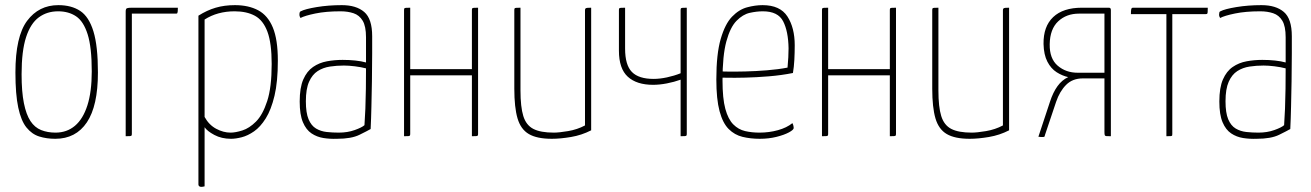

<svg xmlns="http://www.w3.org/2000/svg" viewBox="-20 -530 5102 747"><path d="M195 10Q161 10 132.5 1Q104 -8 83 -34Q62 -60 51 -111.5Q40 -163 40 -248Q40 -388 85.5 -449Q131 -510 207 -510Q258 -510 292 -487.5Q326 -465 343.5 -408Q361 -351 361 -248Q361 -118 318 -54Q275 10 195 10ZM196 -14Q240 -14 271.5 -40.5Q303 -67 320 -120Q337 -173 337 -252Q337 -346 321 -396.5Q305 -447 276 -466.5Q247 -486 206 -486Q163 -486 131 -462.5Q99 -439 81.5 -385.5Q64 -332 64 -241Q64 -173 73 -128.5Q82 -84 98.5 -59Q115 -34 140 -24Q165 -14 196 -14Z M469 0V-485Q469 -496 474 -498Q479 -500 493 -500H672Q672 -491 671.5 -486Q671 -481 670 -479Q669 -477 665 -477H493V-10Q493 -5 492 -3Q491 -1 486 -0.5Q481 0 469 0Z M763 197Q758 197 755 194.5Q752 192 752 188V-469Q785 -490 819 -500Q853 -510 894 -510Q947 -510 984.5 -490Q1022 -470 1041.5 -423Q1061 -376 1061 -294Q1061 -212 1048 -157.5Q1035 -103 1014 -69.5Q993 -36 968.5 -19Q944 -2 920.5 4Q897 10 879 10Q842 10 814 -5Q786 -20 776 -35V195Q772 196 769 196.5Q766 197 763 197ZM877 -14Q896 -14 923 -22.5Q950 -31 976 -57Q1002 -83 1019.5 -136.5Q1037 -190 1037 -281Q1037 -362 1020.5 -406.5Q1004 -451 972 -468.5Q940 -486 893 -486Q826 -486 776 -454V-75Q793 -44 821 -29Q849 -14 877 -14Z M1291 10Q1264 11 1238.5 7Q1213 3 1192 -11Q1171 -25 1158.5 -54.5Q1146 -84 1146 -135Q1146 -189 1160 -221Q1174 -253 1198 -269.5Q1222 -286 1252 -291.5Q1282 -297 1313 -297Q1339 -297 1362.5 -294.5Q1386 -292 1404 -287Q1404 -287 1404 -305.5Q1404 -324 1404 -347.5Q1404 -371 1404 -385Q1404 -428 1391 -449.5Q1378 -471 1355.5 -478.5Q1333 -486 1305 -486Q1248 -486 1207 -477.5Q1166 -469 1149 -460Q1147 -464 1146 -466.5Q1145 -469 1145 -473Q1145 -478 1146 -481.5Q1147 -485 1150 -486Q1167 -495 1212.5 -502.5Q1258 -510 1310 -510Q1366 -510 1397 -483.5Q1428 -457 1428 -389V-323Q1428 -266 1427 -213.5Q1426 -161 1425 -114.5Q1424 -68 1422 -28Q1410 -21 1378.5 -5.5Q1347 10 1291 10ZM1298 -14Q1332 -14 1360 -24Q1388 -34 1398 -43Q1400 -70 1401.5 -107Q1403 -144 1403.5 -185Q1404 -226 1404 -264Q1385 -269 1361 -272Q1337 -275 1318 -275Q1290 -275 1263.5 -271Q1237 -267 1216 -253.5Q1195 -240 1182.5 -212Q1170 -184 1170 -136Q1170 -91 1180.5 -66Q1191 -41 1209.5 -30Q1228 -19 1251 -16.5Q1274 -14 1298 -14Z M1552 0V-490Q1552 -495 1553 -497Q1554 -499 1559 -499.5Q1564 -500 1576 -500V-261H1816V-490Q1816 -495 1817 -497Q1818 -499 1823 -499.5Q1828 -500 1840 -500V-10Q1840 -5 1839 -3Q1838 -1 1833 -0.5Q1828 0 1816 0V-237H1576V-10Q1576 -5 1575 -3Q1574 -1 1569 -0.5Q1564 0 1552 0Z M2127 10Q2069 10 2037.5 -8.5Q2006 -27 1993.5 -69.5Q1981 -112 1981 -185V-490Q1981 -495 1982 -497Q1983 -499 1988 -499.5Q1993 -500 2005 -500V-178Q2005 -114 2016 -78.5Q2027 -43 2055 -28.5Q2083 -14 2135 -14Q2155 -14 2190.5 -20Q2226 -26 2256 -42V-490Q2256 -495 2258 -497Q2260 -499 2265.5 -499.5Q2271 -500 2280 -500V-23Q2243 -4 2201.5 3Q2160 10 2127 10Z M2628 0V-220Q2603 -211 2574.5 -205.5Q2546 -200 2521 -200Q2457 -200 2422.5 -231.5Q2388 -263 2388 -333V-490Q2388 -495 2389 -497Q2390 -499 2395 -499.5Q2400 -500 2412 -500V-341Q2412 -277 2438.5 -250Q2465 -223 2523 -223Q2547 -223 2575 -229Q2603 -235 2628 -245V-490Q2628 -495 2629 -497Q2630 -499 2635 -499.5Q2640 -500 2652 -500V-10Q2652 -5 2651 -3Q2650 -1 2645 -0.5Q2640 0 2628 0Z M2936 10Q2900 10 2869 2.5Q2838 -5 2815 -28Q2792 -51 2779.5 -97.5Q2767 -144 2767 -221Q2767 -320 2784 -378.5Q2801 -437 2828 -465Q2855 -493 2886.5 -501.5Q2918 -510 2947 -510Q3015 -510 3043.5 -466Q3072 -422 3072 -354Q3072 -325 3070.5 -297Q3069 -269 3065 -246Q3020 -237 2971 -233Q2922 -229 2880 -228Q2838 -227 2812 -227.5Q2786 -228 2786 -228V-252Q2786 -252 2812.5 -251.5Q2839 -251 2879.5 -252Q2920 -253 2964 -256.5Q3008 -260 3044 -267Q3046 -290 3047 -307Q3048 -324 3048 -342Q3047 -408 3027 -447Q3007 -486 2948 -486Q2924 -486 2897 -480Q2870 -474 2845.5 -449Q2821 -424 2806 -369Q2791 -314 2791 -217Q2791 -147 2802 -106.5Q2813 -66 2833 -46Q2853 -26 2879 -20Q2905 -14 2935 -14Q2972 -14 3006.5 -23.5Q3041 -33 3063 -51Q3066 -45 3067 -40Q3068 -35 3068 -32Q3068 -25 3049.5 -15Q3031 -5 3001 2.5Q2971 10 2936 10Z M3178 0V-490Q3178 -495 3179 -497Q3180 -499 3185 -499.5Q3190 -500 3202 -500V-261H3442V-490Q3442 -495 3443 -497Q3444 -499 3449 -499.5Q3454 -500 3466 -500V-10Q3466 -5 3465 -3Q3464 -1 3459 -0.5Q3454 0 3442 0V-237H3202V-10Q3202 -5 3201 -3Q3200 -1 3195 -0.5Q3190 0 3178 0Z M3753 10Q3695 10 3663.5 -8.5Q3632 -27 3619.5 -69.5Q3607 -112 3607 -185V-490Q3607 -495 3608 -497Q3609 -499 3614 -499.5Q3619 -500 3631 -500V-178Q3631 -114 3642 -78.5Q3653 -43 3681 -28.5Q3709 -14 3761 -14Q3781 -14 3816.5 -20Q3852 -26 3882 -42V-490Q3882 -495 3884 -497Q3886 -499 3891.5 -499.5Q3897 -500 3906 -500V-23Q3869 -4 3827.5 3Q3786 10 3753 10Z M4038 3Q4034 3 4029.5 3Q4025 3 4020 2L4065 -134Q4077 -171 4094.5 -195Q4112 -219 4136 -230Q4113 -235 4091 -249Q4069 -263 4055 -290Q4041 -317 4040 -359Q4039 -427 4077.5 -463.5Q4116 -500 4189 -500H4293Q4300 -500 4301 -496Q4302 -492 4302 -492V0Q4290 0 4284.5 -0.5Q4279 -1 4278 -5Q4277 -9 4277 -17V-225H4193Q4153 -225 4128 -200Q4103 -175 4089 -134L4046 -6Q4045 -1 4044 1Q4043 3 4038 3ZM4173 -247Q4199 -247 4225 -247Q4251 -247 4277 -247V-477Q4252 -477 4227.5 -477Q4203 -477 4178 -477Q4129 -477 4097 -447Q4065 -417 4064 -358Q4063 -302 4095 -274.5Q4127 -247 4173 -247Z M4518 0V-475H4380Q4380 -488 4381 -493Q4382 -498 4384 -499Q4386 -500 4389 -500H4679Q4679 -488 4678.5 -482.5Q4678 -477 4676 -476Q4674 -475 4669 -475H4541V-9Q4541 -5 4540.5 -3Q4540 -1 4535 -0.5Q4530 0 4518 0Z M4869 10Q4842 11 4816.5 7Q4791 3 4770 -11Q4749 -25 4736.5 -54.5Q4724 -84 4724 -135Q4724 -189 4738 -221Q4752 -253 4776 -269.5Q4800 -286 4830 -291.5Q4860 -297 4891 -297Q4917 -297 4940.5 -294.5Q4964 -292 4982 -287Q4982 -287 4982 -305.5Q4982 -324 4982 -347.5Q4982 -371 4982 -385Q4982 -428 4969 -449.5Q4956 -471 4933.5 -478.5Q4911 -486 4883 -486Q4826 -486 4785 -477.5Q4744 -469 4727 -460Q4725 -464 4724 -466.5Q4723 -469 4723 -473Q4723 -478 4724 -481.5Q4725 -485 4728 -486Q4745 -495 4790.5 -502.5Q4836 -510 4888 -510Q4944 -510 4975 -483.5Q5006 -457 5006 -389V-323Q5006 -266 5005 -213.5Q5004 -161 5003 -114.5Q5002 -68 5000 -28Q4988 -21 4956.5 -5.5Q4925 10 4869 10ZM4876 -14Q4910 -14 4938 -24Q4966 -34 4976 -43Q4978 -70 4979.5 -107Q4981 -144 4981.5 -185Q4982 -226 4982 -264Q4963 -269 4939 -272Q4915 -275 4896 -275Q4868 -275 4841.5 -271Q4815 -267 4794 -253.5Q4773 -240 4760.5 -212Q4748 -184 4748 -136Q4748 -91 4758.5 -66Q4769 -41 4787.5 -30Q4806 -19 4829 -16.5Q4852 -14 4876 -14Z"/></svg>

Font: Yanone Kaffeesatz ExtraLight
Style: Regular
Weight: 200
Designer: Yanone (Cyrillic: Daniel Pouzeot, Huerta Tipografica, and Cyreal)
Foundry: Yanone
Version: Version 2.003